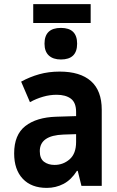

<svg xmlns="http://www.w3.org/2000/svg" viewBox="-20 -906 570 936"><path d="M208 10Q133 10 91 -34.5Q49 -79 49 -158Q49 -249 103.5 -291.5Q158 -334 254 -337L351 -340V-360Q351 -406 325.5 -425Q300 -444 256 -444Q223 -444 190 -434.5Q157 -425 126 -408L83 -508Q125 -531 171 -544Q217 -557 271 -557Q371 -557 423.5 -510.5Q476 -464 476 -371V0H377L359 -73H355Q327 -29 289.5 -9.5Q252 10 208 10ZM246 -102Q288 -102 319.5 -129.5Q351 -157 351 -214V-252L290 -250Q174 -246 174 -169Q174 -133 194.5 -117.5Q215 -102 246 -102ZM277 -616Q239 -616 218 -635.5Q197 -655 197 -693Q197 -770 277 -770Q356 -770 356 -693Q356 -616 277 -616ZM142 -794V-886H422V-794Z"/></svg>

Font: Noto Sans Mono Condensed
Style: Bold
Weight: 700
Width: 3
Designer: Monotype Design Team
Foundry: Monotype Imaging Inc.
Version: Version 2.014